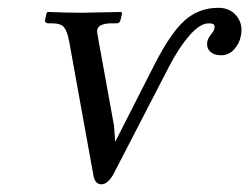

<svg xmlns="http://www.w3.org/2000/svg" viewBox="-20 -462 641 494"><path d="M516.6 -401.9Q495.1 -401.9 468 -371.3Q440.9 -340.8 414.6 -290L270.5 -11.2Q255.9 12.2 241.2 12.2Q225.1 12.2 220.7 -8.8L158.2 -354Q153.3 -381.3 145 -391.6Q136.7 -401.9 115.2 -401.9H104.5Q100.6 -401.9 97.9 -404.1Q95.2 -406.2 95.7 -409.2L100.1 -429.2L103.5 -431.2Q156.2 -429.2 190.4 -429.2L290.5 -431.2L294.4 -429.2L290 -410.2Q288.1 -401.9 279.3 -401.9H262.2Q232.9 -400.4 230 -384.8Q229 -379.9 233.9 -356L273.4 -138.2L276.4 -97.2L376.5 -293.9Q418.9 -377.4 455.1 -409.2Q491.2 -441.9 542 -441.9Q571.8 -441.9 588.9 -420.7Q606 -399.4 599.6 -369.1Q595.7 -349.1 582 -334.5Q568.4 -319.8 548.8 -319.8Q530.3 -319.8 520.3 -329.8Q510.3 -339.8 513.7 -356Q515.6 -364.7 522.9 -373.3Q530.3 -381.8 531.7 -389.2Q533.2 -396 530 -398.9Q526.9 -401.9 516.6 -401.9Z"/></svg>

Font: Linux Biolinum G
Style: Italic
Weight: 400
Italic angle: -12°
Designer: Philipp H. Poll
Foundry: Philipp H. Poll
Version: Version 0.5.1